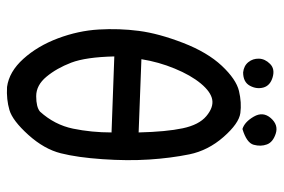

<svg xmlns="http://www.w3.org/2000/svg" viewBox="-149 -659 798 540"><g transform="rotate(90 250.0 -389.0)"><path d="M224.6 -9.8Q181.6 -15.6 145.5 -55.7Q109.4 -95.7 87.9 -152.8Q66.4 -210 63 -267.6Q59.6 -325.2 66.9 -380.9Q74.2 -436.5 100.6 -504.9Q127 -573.2 165 -613.8Q203.1 -654.3 235.8 -662.1Q268.6 -669.9 297.9 -666Q327.1 -662.1 365.2 -618.7Q403.3 -575.2 414.1 -522.5Q424.8 -469.7 428.7 -409.2Q432.6 -348.6 427.7 -278.3Q422.9 -208 411.1 -161.1Q399.4 -114.3 359.4 -69.8Q319.3 -25.4 289.6 -16.6Q259.8 -7.8 224.6 -9.8ZM293.9 -102.5Q331.1 -143.6 341.8 -195.3Q352.5 -247.1 352.5 -303.7L138.7 -311.5Q140.6 -231.4 156.2 -190.4Q171.9 -149.4 195.8 -120.6Q219.7 -91.8 250.5 -91.8Q281.2 -91.8 293.9 -102.5ZM352.5 -379.9Q350.6 -458 340.8 -503.9Q331.1 -549.8 306.6 -570.3Q282.2 -590.8 260.3 -586.9Q238.3 -583 214.8 -554.7Q191.4 -526.4 172.9 -481.4Q154.3 -436.5 146.5 -387.7ZM342.8 -671.9Q323.2 -677.7 308.1 -703.6Q293 -729.5 312 -751.5Q331.1 -773.4 355.5 -765.6Q379.9 -757.8 386.2 -740.7Q392.6 -723.6 387.2 -703.6Q381.8 -683.6 342.8 -671.9ZM183.6 -673.8Q165 -675.8 154.8 -688.5Q144.5 -701.2 145 -718.3Q145.5 -735.4 159.7 -749.5Q173.8 -763.7 197.3 -756.8Q220.7 -750 226.1 -731Q231.4 -711.9 221.2 -692.9Q210.9 -673.8 183.6 -673.8Z"/></g></svg>

Font: NaikaiFont
Style: Regular
Weight: 400
Version: Version 1.67